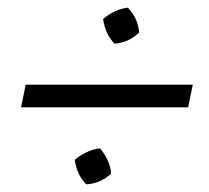

<svg xmlns="http://www.w3.org/2000/svg" viewBox="-20 -531 545 501"><path d="M279 -417Q255 -441 249 -481Q262 -493 279 -501Q296 -509 314 -511Q341 -481 343 -446Q316 -420 279 -417ZM35 -251 47 -310H483L471 -251ZM205 -50Q181 -74 175 -114Q188 -125 205.5 -133.5Q223 -142 241 -144Q253 -130 261 -112.5Q269 -95 270 -78Q242 -52 205 -50Z"/></svg>

Font: Piazzolla SC
Style: Italic
Weight: 400
Italic angle: -11.3°
Designer: Juan Pablo del Peral
Foundry: Huerta Tipografica
Version: Version 1.330